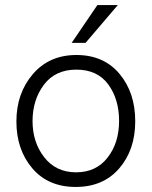

<svg xmlns="http://www.w3.org/2000/svg" viewBox="-20 -732 601 761"><path d="M319 -562H264L366 -712H447ZM282.5 -456Q199 -456 154 -396Q109 -336 109 -252Q109 -168 155.5 -108.5Q202 -49 281.5 -49Q361 -49 406.5 -107.5Q452 -166 452 -252.5Q452 -339 409 -397.5Q366 -456 282.5 -456ZM283 -514Q391 -514 453.5 -439.5Q516 -365 516 -251.5Q516 -138 452.5 -64.5Q389 9 280 9Q171 9 108 -65Q45 -139 45 -250.5Q45 -362 110 -438Q175 -514 283 -514Z"/></svg>

Font: Hind Mysuru Light
Style: Regular
Weight: 300
Designer: Manushi Parikh, Hitesh Malaviya
Foundry: Indian Type Foundry
Version: Version 0.703;PS 1.0;hotconv 1.0.86;makeotf.lib2.5.63406